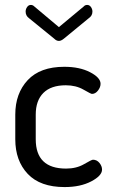

<svg xmlns="http://www.w3.org/2000/svg" viewBox="-20 -751 457 779"><path d="M119 -725 219 -641 320 -725Q325 -731 334 -731Q343 -731 349 -722.5Q355 -714 355 -704Q355 -687 340 -677L239 -594Q228 -585 219 -585Q209 -585 200 -594L98 -677Q84 -687 84 -704Q84 -714 90 -722.5Q96 -731 105 -731Q113 -731 119 -725ZM242 8Q143 8 92.5 -45.5Q42 -99 42 -186V-286Q42 -372 92.5 -426Q143 -480 241 -480Q303 -480 345.5 -458Q388 -436 388 -411Q388 -397 377.5 -383.5Q367 -370 353 -370Q349 -370 318.5 -387.5Q288 -405 247 -405Q187 -405 156 -374Q125 -343 125 -286V-186Q125 -67 248 -67Q290 -67 321 -85Q352 -103 357 -103Q373 -103 383.5 -90Q394 -77 394 -63Q394 -38 350 -15Q306 8 242 8Z"/></svg>

Font: Dosis
Style: Medium
Weight: 500
Designer: Edgar Tolentino, Pablo Impallari, Igino Marini
Foundry: Edgar Tolentino, Pablo Impallari, Igino Marini
Version: Version 1.007